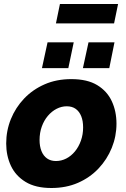

<svg xmlns="http://www.w3.org/2000/svg" viewBox="-20 -931 631 961"><path d="M237 10Q158 10 108 -20.5Q58 -51 34.5 -101.5Q11 -152 11 -213Q11 -277 34.5 -335Q58 -393 101 -438Q144 -483 203.5 -509Q263 -535 337 -535Q417 -535 466.5 -505Q516 -475 539.5 -424.5Q563 -374 563 -312Q563 -249 539.5 -191Q516 -133 473 -87.5Q430 -42 370.5 -16Q311 10 237 10ZM260 -125Q287 -125 311.5 -137.5Q336 -150 355 -173Q374 -196 385 -227Q396 -258 396 -293Q396 -326 386.5 -349.5Q377 -373 359 -386Q341 -399 314 -399Q288 -399 263.5 -386.5Q239 -374 219.5 -351Q200 -328 189 -297Q178 -266 178 -230Q178 -199 187.5 -175Q197 -151 215.5 -138Q234 -125 260 -125ZM190 -590 218 -719H349L322 -590ZM395 -590 423 -719H553L527 -590ZM260 -814 280 -911H571L551 -814Z"/></svg>

Font: Raleway Thin ExtraBold
Style: Italic
Weight: 800
Italic angle: -12°
Version: Version 4.026